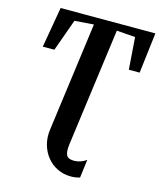

<svg xmlns="http://www.w3.org/2000/svg" viewBox="-141 -842 991 1194"><g transform="rotate(15 354.0 -245.0)"><path d="M430 252.5Q383.5 252.5 344 233.5Q304.5 214.5 276.8 180.5Q249 146.5 236.2 101Q223.5 55.5 231 3L325 -697.5L202 -688.5L128 -482.5L53.5 -482L98.5 -743H708.5L677 -482H607.5L592.5 -688.5L472.5 -697.5L370.5 61.5Q364 110 375 131.5Q386 153 424 153Q444 153 464 146.5Q484 140 503 126.5L488 244Q479.5 247 464 249.8Q448.5 252.5 430 252.5Z"/></g></svg>

Font: Merriweather 60pt
Style: Bold Italic
Weight: 700
Italic angle: -7.8°
Version: Version 2.101